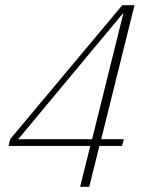

<svg xmlns="http://www.w3.org/2000/svg" viewBox="-20 -718 590 738"><path d="M327 -157H13L19 -183L450 -698H497L369 -183H456L449 -157H362L323 0H288ZM50 -183H334L454 -666H452Z"/></svg>

Font: IBM Plex Serif ExtLt
Style: Italic
Weight: 200
Italic angle: -14°
Designer: Mike Abbink, Paul van der Laan, Pieter van Rosmalen
Foundry: Bold Monday
Version: Version 3.001